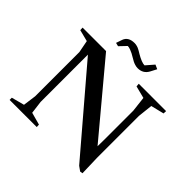

<svg xmlns="http://www.w3.org/2000/svg" viewBox="-196 -997 1197 1197"><g transform="rotate(45 403.0 -398.5)"><path d="M463.9 -704.1Q451.2 -704.1 438.2 -708.3Q425.3 -712.4 418.5 -716.1Q411.6 -719.7 396.5 -728.5Q378.9 -738.8 370.8 -743.2Q362.8 -747.6 347.9 -753.2Q333 -758.8 322.3 -758.8L280.3 -714.8L256.8 -720.7L270.5 -760.7Q285.2 -801.8 339.8 -801.8Q345.7 -801.8 350.8 -801Q356 -800.3 361.8 -798.6Q367.7 -796.9 371.1 -795.7Q374.5 -794.4 381.1 -791Q387.7 -787.6 389.9 -786.4Q392.1 -785.2 399.4 -780.8Q406.7 -776.4 408.2 -775.4Q456.5 -747.1 481.4 -747.1L526.4 -798.8L554.7 -786.1L533.2 -745.1Q511.2 -704.1 463.9 -704.1ZM666 4.9 635.7 -16.6 184.6 -544.9V-127.9L195.3 -43L277.3 -20.5L278.3 0H39.1V-19.5L124 -42L135.7 -128.9V-518.6L120.1 -599.6L43 -619.1L42 -640.6H249L630.9 -183.6L631.8 -245.1V-498L620.1 -598.6L539.1 -619.1L537.1 -640.6H778.3L777.3 -619.1L690.4 -597.7L679.7 -500V-130.9L683.6 2Z"/></g></svg>

Font: Comprehension SemiBold
Style: Regular
Weight: 600
Designer: Alfredo Marco Pradil
Foundry: Alfredo Marco Pradil
Version: 1.0